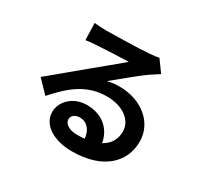

<svg xmlns="http://www.w3.org/2000/svg" viewBox="-167 -996 1334 1270"><g transform="rotate(30 500.0 -361.0)"><path d="M491 -60C433 -60 391 -85 391 -122C391 -147 415 -169 452 -169C506 -169 543 -127 549 -63C531 -61 512 -60 491 -60ZM709 -774C697 -771 674 -767 633 -764C577 -759 365 -754 313 -754C285 -754 251 -756 223 -759L227 -630C250 -634 281 -637 308 -638C360 -642 496 -648 547 -649C498 -606 395 -523 340 -477C281 -429 162 -328 92 -271L182 -178C288 -298 387 -379 539 -379C654 -379 744 -319 744 -230C744 -170 717 -124 663 -95C648 -189 574 -264 452 -264C347 -264 274 -190 274 -110C274 -11 378 52 516 52C755 52 874 -72 874 -228C874 -372 746 -477 578 -477C546 -477 518 -475 485 -466C547 -516 651 -604 704 -641C726 -656 749 -671 773 -686Z"/></g></svg>

Font: Source Han Sans Old Style Bold
Style: Regular
Weight: 700
Designer: Ryoko NISHIZUKA (kana & ideographs); Paul D. Hunt (Latin, Greek & Cyrillic); Wenlong ZHANG (bopomofo); Sandoll Communica
Foundry: Adobe Systems Incorporated
Version: Version 1.004;PS 1.004;hotconv 1.0.81;makeotf.lib2.5.63406